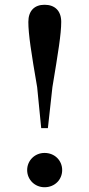

<svg xmlns="http://www.w3.org/2000/svg" viewBox="-20 -772 375 806"><path d="M167 14C210 14 241 -18 241 -58C241 -98 210 -130 167 -130C126 -130 94 -98 94 -58C94 -18 126 14 167 14ZM167 -752C125 -752 99 -727 99 -680C99 -629 111 -551 136 -406L153 -234H181L200 -406C224 -551 237 -629 237 -680C237 -727 210 -752 167 -752Z"/></svg>

Font: Noto Serif HK SemiBold
Style: Regular
Weight: 600
Designer: Ryoko NISHIZUKA 西塚涼子 (kana & ideographs); Frank Grießhammer (Latin, Greek & Cyrillic); Wenlong ZHANG 张文龙 (bopomofo); San
Foundry: Adobe
Version: Version 2.001;hotconv 1.1.0;makeotfexe 2.6.0